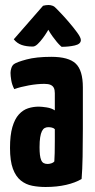

<svg xmlns="http://www.w3.org/2000/svg" viewBox="-20 -737 378 767"><path d="M162 10Q134 10 108.5 5Q83 0 63 -16Q43 -32 31.5 -63Q20 -94 20 -146Q20 -197 29.5 -229.5Q39 -262 55.5 -280Q72 -298 92.5 -304.5Q113 -311 135 -311Q146 -311 166 -308Q186 -305 199 -296Q199 -296 199 -307.5Q199 -319 199 -335Q199 -351 199 -365Q199 -378 195 -386Q191 -394 182 -398Q173 -402 157 -402Q129 -402 95.5 -396Q62 -390 37 -381Q28 -398 25 -416Q22 -434 22 -446Q22 -455 25.5 -465.5Q29 -476 36 -481Q47 -489 86 -499.5Q125 -510 185 -510Q254 -510 282.5 -483Q311 -456 311 -388V-341Q311 -284 311 -224Q311 -164 310 -111.5Q309 -59 306 -22Q281 -7 244 1.5Q207 10 162 10ZM170 -82Q177 -82 185 -84.5Q193 -87 197 -92Q198 -103 198.5 -125.5Q199 -148 199 -174Q199 -200 199 -221Q194 -226 186.5 -227.5Q179 -229 173 -229Q165 -229 158.5 -225.5Q152 -222 147.5 -213Q143 -204 140.5 -188.5Q138 -173 138 -149Q138 -131 139.5 -118.5Q141 -106 144.5 -97.5Q148 -89 154.5 -85.5Q161 -82 170 -82ZM226 -550Q226 -550 220.5 -555Q215 -560 207 -569.5Q199 -579 190 -591.5Q181 -604 173 -618Q173 -618 167 -608Q161 -598 151 -584.5Q141 -571 130.5 -561Q120 -551 111 -551Q85 -551 66.5 -557.5Q48 -564 35 -580L152 -714Q163 -717 174 -717Q182 -717 190 -714Q198 -711 205 -703Q205 -703 220 -687.5Q235 -672 254 -650Q273 -628 288 -607.5Q303 -587 303 -577Q303 -561 279 -555.5Q255 -550 226 -550Z"/></svg>

Font: Yanone Kaffeesatz ExtraLight
Style: Regular
Weight: 200
Designer: Yanone (Cyrillic: Daniel Pouzeot, Huerta Tipografica, and Cyreal)
Foundry: Yanone
Version: Version 2.003